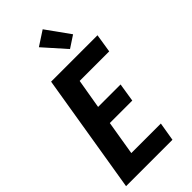

<svg xmlns="http://www.w3.org/2000/svg" viewBox="-302 -1048 1112 1112"><g transform="rotate(-45 254.5 -492.0)"><path d="M8 0 129 -735H509L491 -621H249L218 -439H402L384 -325H200L165 -114H407L388 0ZM340 -791 220 -926 309 -984 413 -839Z"/></g></svg>

Font: Iosevka Term Curly Heavy
Style: Italic
Weight: 900
Italic angle: -9°
Designer: Belleve Invis
Foundry: Belleve Invis
Version: Version 32.3.0